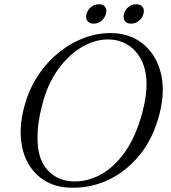

<svg xmlns="http://www.w3.org/2000/svg" viewBox="-20 -868 802 901"><path d="M511 -712.5Q595 -709 653.5 -660.2Q712 -611.5 734 -528Q756 -444.5 729.5 -337Q701 -222.5 637.2 -143Q573.5 -63.5 487.2 -23.2Q401 17 304.5 12.5Q241 10 191.8 -19.2Q142.5 -48.5 112.8 -100.2Q83 -152 77.8 -222.8Q72.5 -293.5 97 -378.5Q118.5 -454 160.5 -516.5Q202.5 -579 258.8 -623.8Q315 -668.5 379.5 -691.8Q444 -715 511 -712.5ZM319.5 -17Q385 -13.5 448.5 -46.5Q512 -79.5 564.5 -152Q617 -224.5 648 -340Q668.5 -417 667.5 -477Q666.5 -541.5 643.5 -586.2Q620.5 -631 582.8 -655.5Q545 -680 499 -682.5Q433.5 -686.5 368.5 -649.8Q303.5 -613 252.5 -542.2Q201.5 -471.5 177.5 -374Q166.5 -331 161.2 -294.5Q156 -258 156 -227Q154.5 -125 200.5 -72.8Q246.5 -20.5 319.5 -17ZM419.5 -757Q399 -757 390 -770Q381 -783 386 -802.5Q391.5 -822.5 407.5 -835.2Q423.5 -848 444.5 -848Q464.5 -848 473.5 -835.2Q482.5 -822.5 477 -802.5Q471.5 -783 455.8 -770Q440 -757 419.5 -757ZM595 -757Q574.5 -757 565.5 -770Q556.5 -783 562 -802.5Q567 -822.5 583 -835.2Q599 -848 619.5 -848Q640.5 -848 649.5 -835.2Q658.5 -822.5 653 -802.5Q647.5 -783 631.5 -770Q615.5 -757 595 -757Z"/></svg>

Font: Fraunces 9pt Light
Style: Italic
Weight: 300
Italic angle: -16°
Version: Version 1.000;[0bf87f6ff]